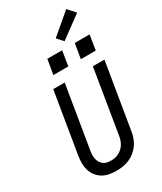

<svg xmlns="http://www.w3.org/2000/svg" viewBox="-287 -1288 1174 1393"><g transform="rotate(-30 300.0 -591.5)"><path d="M255 8Q224 8 194 2.5Q164 -3 139 -18Q114 -33 96.5 -56Q79 -79 70.5 -107Q62 -135 62 -165.5Q62 -196 67 -227L151 -735H247L161 -214Q158 -196 157.5 -179Q157 -162 160.5 -146Q164 -130 172.5 -116Q181 -102 193.5 -92.5Q206 -83 222.5 -79.5Q239 -76 256 -76Q272 -76 289 -79Q306 -82 321 -90Q336 -98 349.5 -110Q363 -122 372 -136.5Q381 -151 386.5 -167Q392 -183 395 -199L483 -735H580L489 -185Q485 -159 475.5 -132.5Q466 -106 449.5 -83Q433 -60 410.5 -41.5Q388 -23 362 -12Q336 -1 309 3.5Q282 8 255 8ZM433 -823 454 -947H578L558 -823ZM203 -823 224 -947H348L328 -823ZM396 -995 351 -1045 523 -1191 579 -1129Z"/></g></svg>

Font: Iosevka SS04 Medium Extended
Style: Italic
Weight: 500
Width: 7
Italic angle: -9°
Monospace: yes
Designer: Belleve Invis
Foundry: Belleve Invis
Version: Version 19.0.0; ttfautohint (v1.8.4)